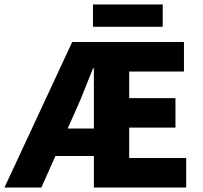

<svg xmlns="http://www.w3.org/2000/svg" viewBox="-37 -839 906 859"><path d="M-17 0 286 -651H786V-519H541V-400H748V-268H541V-132H796V0H383V-533H379Q360 -486 342 -440Q324 -394 305 -352L148 0ZM134 -141V-264H465V-141ZM379 -719V-819H691V-719Z"/></svg>

Font: Mada ExtraBold
Style: Regular
Weight: 800
Designer: Khaled Hosny
Version: Version 1.5